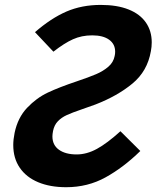

<svg xmlns="http://www.w3.org/2000/svg" viewBox="-20 -753 640 782"><path d="M249.5 9.5Q184 9.5 135.5 -10.8Q87 -31 60.5 -69.8Q34 -108.5 34 -162.5Q34 -184.5 39.5 -212Q52.5 -274 90.5 -314Q128.5 -354 174.5 -375.8Q220.5 -397.5 292 -421.5Q342.5 -438.5 371.2 -450.8Q400 -463 421 -481Q442 -499 447 -525Q449 -533 449 -542.5Q449 -573.5 424.5 -591.2Q400 -609 355.5 -609Q312.5 -609 277 -593Q241.5 -577 197.5 -542.5L122.5 -622Q187.5 -678.5 250.2 -705.8Q313 -733 390.5 -733Q457 -733 503.5 -714.5Q550 -696 574 -661.5Q598 -627 598 -580.5Q598 -562 594.5 -544.5Q580.5 -463 519.2 -412.5Q458 -362 369 -327.5Q341 -317 314 -308Q273 -294 251.8 -284.2Q230.5 -274.5 215.8 -259.2Q201 -244 196 -219.5Q193.5 -206 193.5 -197.5Q193.5 -162 220.2 -143Q247 -124 292 -124Q333.5 -124 375 -146.8Q416.5 -169.5 470.5 -218.5L551.5 -138Q483 -71 410.2 -30.8Q337.5 9.5 249.5 9.5Z"/></svg>

Font: JuliaMono ExtraBold
Style: Italic
Weight: 800
Italic angle: -9°
Monospace: yes
Designer: cormullion
Foundry: corm
Version: Version 0.057; ttfautohint (v1.8.4)